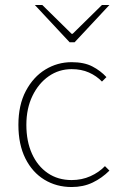

<svg xmlns="http://www.w3.org/2000/svg" viewBox="-20 -740 486 772"><path d="M268 12Q207 12 158.5 -17.5Q110 -47 82 -103Q54 -159 54 -238Q54 -318 84 -374.5Q114 -431 162.5 -460.5Q211 -490 268 -490Q318 -490 351 -473Q384 -456 408 -430L390 -412Q368 -435 337.5 -448.5Q307 -462 268 -462Q217 -462 176 -433.5Q135 -405 110.5 -354.5Q86 -304 86 -238Q86 -172 108.5 -122Q131 -72 172 -44Q213 -16 268 -16Q309 -16 343.5 -31.5Q378 -47 402 -72L420 -54Q390 -24 352.5 -6Q315 12 268 12ZM260 -570 120 -720H150L268 -604H272L390 -720H420L280 -570Z"/></svg>

Font: Mada ExtraLight
Style: Regular
Weight: 250
Designer: Khaled Hosny
Version: Version 1.5